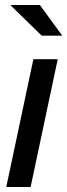

<svg xmlns="http://www.w3.org/2000/svg" viewBox="-20 -745 268 765"><path d="M210 -509 102 0H5L113 -509ZM139 -725 228 -603H146L21 -725Z"/></svg>

Font: Red Hat Display Medium
Style: Italic
Weight: 500
Italic angle: -12°
Designer: Pentagram / MCKL
Foundry: Pentagram / MCKL
Version: Version 1.003; Red Hat Display Medium Italic